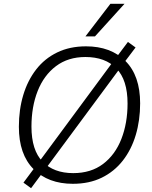

<svg xmlns="http://www.w3.org/2000/svg" viewBox="-20 -956 799 1007"><path d="M362 8Q233 8 156 -69Q79 -146 79 -291Q79 -381 102 -457.5Q125 -534 169.5 -591.5Q214 -649 280 -681Q346 -713 431 -713Q561 -713 638 -636Q715 -559 715 -414Q715 -325 692 -248Q669 -171 624 -113.5Q579 -56 513.5 -24Q448 8 362 8ZM364 -48Q457 -48 520.5 -96Q584 -144 616.5 -227Q649 -310 649 -413Q649 -537 590.5 -597Q532 -657 428 -657Q337 -657 273.5 -609Q210 -561 177.5 -478.5Q145 -396 145 -292Q145 -168 203.5 -108Q262 -48 364 -48ZM143 31 103 2 167 -84 189 -113 565 -622 587 -651 651 -736 691 -707 626 -621 605 -592 229 -84 206 -54ZM428 -765 559 -936H633L478 -765Z"/></svg>

Font: Nunito Sans Light
Style: Italic
Weight: 300
Italic angle: -9°
Designer: Vernon Adams
Foundry: Vernon Adams
Version: Version 3.006; ttfautohint (v1.8.3)